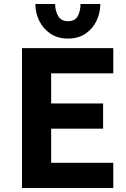

<svg xmlns="http://www.w3.org/2000/svg" viewBox="-20 -941 629 961"><path d="M90 0V-700H547V-574H236V-423H496V-297H236V-126H547V0ZM320 -748Q269 -748 232.5 -772.5Q196 -797 176.5 -836.5Q157 -876 157 -921H256Q256 -887 271 -861Q286 -835 320 -835Q356 -835 369.5 -861Q383 -887 383 -921H482Q482 -876 463 -836.5Q444 -797 408 -772.5Q372 -748 320 -748Z"/></svg>

Font: Inclusive Sans
Style: Bold
Weight: 700
Designer: Olivia King
Foundry: Olivia King
Version: Version 2.004